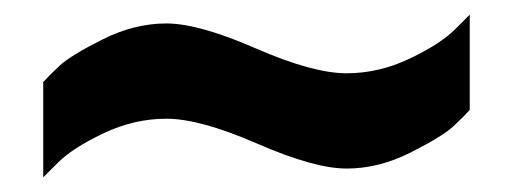

<svg xmlns="http://www.w3.org/2000/svg" viewBox="-20 -429 700 262"><path d="M621 -409V-279Q613 -270 598.5 -256.5Q584 -243 540.5 -221Q497 -199 453 -199Q409 -199 331 -233Q253 -267 207 -267Q163 -267 121 -247Q79 -227 59 -207L39 -187V-317Q47 -326 61.5 -339.5Q76 -353 119.5 -375Q163 -397 207 -397Q251 -397 329 -363Q407 -329 453 -329Q497 -329 539 -349Q581 -369 601 -389Z"/></svg>

Font: Archicoco
Style: Regular
Weight: 400
Designer: Hector Gatti
Foundry: Hector Gatti
Version: 1.002